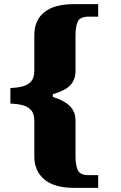

<svg xmlns="http://www.w3.org/2000/svg" viewBox="-20 -780 582 923"><path d="M335 123Q241 123 193 82.5Q145 42 145 -28V-197Q145 -233 129.5 -250.5Q114 -268 88 -274.5Q62 -281 30 -282V-357Q62 -358 88 -364.5Q114 -371 129.5 -388.5Q145 -406 145 -441V-612Q145 -683 193 -721.5Q241 -760 335 -760H452V-700H406Q365 -700 354 -676.5Q343 -653 343 -609V-439Q343 -397 318 -370.5Q293 -344 234 -327V-314Q291 -296 317 -269Q343 -242 343 -200V-30Q343 14 354 38Q365 62 406 62H452V123Z"/></svg>

Font: Noto Serif Devanagari Black
Style: Regular
Weight: 900
Designer: Universal Thirst, Indian Type Foundry and the Monotype Design Team
Foundry: Monotype Imaging Inc.
Version: Version 2.004; ttfautohint (v1.8.4.7-5d5b)